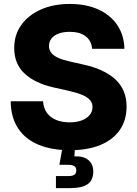

<svg xmlns="http://www.w3.org/2000/svg" viewBox="-20 -758 702 982"><path d="M337.4 10.3Q245.1 10.3 177.5 -17.6Q109.9 -45.4 72.8 -101.3Q35.6 -157.2 34.7 -240.2H200.2Q202.6 -205.1 219.7 -181.2Q236.8 -157.2 266.6 -144.8Q296.4 -132.3 335.9 -132.3Q372.1 -132.3 398.2 -142.3Q424.3 -152.3 438.7 -169.9Q453.1 -187.5 453.1 -210.4Q453.1 -231.4 440.2 -246.3Q427.2 -261.2 400.9 -272.5Q374.5 -283.7 333.5 -293L257.3 -310.1Q160.2 -331.5 106.4 -381.1Q52.7 -430.7 52.7 -512.2Q52.7 -580.1 89.1 -630.6Q125.5 -681.2 189.5 -709.5Q253.4 -737.8 336.4 -737.8Q421.4 -737.8 483.6 -709.2Q545.9 -680.7 580.3 -629.2Q614.7 -577.6 616.2 -508.3H451.2Q447.8 -549.3 418.2 -572.3Q388.7 -595.2 336.4 -595.2Q302.7 -595.2 278.8 -585.9Q254.9 -576.7 242.7 -560.3Q230.5 -543.9 230.5 -522.9Q230.5 -501.5 243.4 -486.3Q256.3 -471.2 281 -460.7Q305.7 -450.2 339.8 -442.9L402.8 -428.7Q457.5 -417 499.3 -397.9Q541 -378.9 569.6 -352.5Q598.1 -326.2 612.8 -291.3Q627.4 -256.3 627.4 -212.9Q627.4 -143.6 592.8 -93.3Q558.1 -43 493.2 -16.4Q428.2 10.3 337.4 10.3ZM266.1 204.1V142.6H329.1Q350.6 142.6 360.4 135.7Q370.1 128.9 370.1 113.8Q370.1 98.6 360.4 91.8Q350.6 85 329.1 85H283.7L302.7 -20.5H363.3V0L360.4 42Q405.8 39.1 431.4 60.1Q457 81.1 457 118.7Q457 163.6 428.5 183.8Q399.9 204.1 338.9 204.1Z"/></svg>

Font: Inter 18pt ExtraBold
Style: Regular
Weight: 800
Designer: Rasmus Andersson
Foundry: rsms
Version: Version 4.001;git-66647c0bb